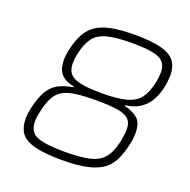

<svg xmlns="http://www.w3.org/2000/svg" viewBox="-125 -818 936 947"><g transform="rotate(20 342.5 -344.0)"><path d="M299 8Q203 8 151 -6.5Q99 -21 79.5 -50Q60 -79 60 -124Q60 -150 68 -185Q82 -245 103 -278Q124 -311 155 -326.5Q186 -342 229 -349V-353Q182 -362 160 -387.5Q138 -413 138 -463Q138 -475 140 -489Q142 -503 145 -517Q156 -564 173.5 -598Q191 -632 221 -653.5Q251 -675 300.5 -685.5Q350 -696 425 -696Q516 -696 566.5 -682Q617 -668 637.5 -639.5Q658 -611 658 -566Q658 -557 656 -538.5Q654 -520 651 -506Q622 -366 498 -353V-349Q544 -338 569 -316Q594 -294 594 -239Q594 -232 592.5 -215.5Q591 -199 587 -183Q577 -135 560.5 -99Q544 -63 513.5 -39.5Q483 -16 431 -4Q379 8 299 8ZM367 -369Q450 -369 497 -381.5Q544 -394 567.5 -424.5Q591 -455 603 -511Q606 -526 607.5 -540Q609 -554 609 -566Q609 -616 569.5 -634.5Q530 -653 428 -653Q343 -653 296 -640.5Q249 -628 226 -597Q203 -566 191 -511Q185 -482 185 -458Q185 -407 225.5 -388Q266 -369 367 -369ZM296 -35Q377 -35 425.5 -46Q474 -57 500 -88Q526 -119 539 -179Q542 -197 544.5 -213Q547 -229 547 -242Q547 -278 528.5 -296Q510 -314 468.5 -320.5Q427 -327 359 -327Q294 -327 251.5 -321.5Q209 -316 182.5 -300.5Q156 -285 140.5 -256Q125 -227 115 -179Q108 -150 108 -126Q108 -70 152 -52.5Q196 -35 296 -35Z"/></g></svg>

Font: Saira ExtraLight
Style: Italic
Weight: 200
Italic angle: -12°
Designer: Hector Gatti with collaboration of the Omnibus-Type team
Foundry: Omnibus-Type
Version: Version 1.100; ttfautohint (v1.8.3)